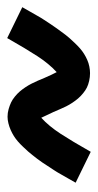

<svg xmlns="http://www.w3.org/2000/svg" viewBox="107 -572 278 547"><g transform="rotate(90 246.5 -298.0)"><path d="M81 -179 -7 -222Q-1 -233 5.5 -244Q12 -255 17.5 -265Q23 -275 29 -284Q35 -293 40.5 -301.5Q46 -310 51.5 -317.5Q57 -325 62 -332Q67 -339 72 -345.5Q77 -352 82 -357.5Q87 -363 95 -371.5Q103 -380 110.5 -386.5Q118 -393 126 -398Q134 -403 143 -407Q152 -411 162 -413Q172 -415 181 -415Q192 -415 203 -412.5Q214 -410 222 -406Q230 -402 238.5 -395Q247 -388 253 -381Q259 -374 265 -365Q271 -356 275.5 -347Q280 -338 283.5 -329.5Q287 -321 291.5 -311Q296 -301 300.5 -292Q305 -283 308 -276Q332 -298 353.5 -331Q375 -364 405 -417L493 -374Q487 -363 480.5 -352Q474 -341 468.5 -331Q463 -321 457 -312Q451 -303 445.5 -294.5Q440 -286 435 -278.5Q430 -271 424.5 -264Q419 -257 414 -250.5Q409 -244 404 -238.5Q399 -233 391 -224.5Q383 -216 375.5 -209.5Q368 -203 360 -198Q352 -193 343 -189Q334 -185 324 -182.5Q314 -180 305 -180Q294 -180 283.5 -183Q273 -186 264.5 -190Q256 -194 247.5 -201Q239 -208 233 -215Q227 -222 221 -231Q215 -240 210.5 -249Q206 -258 202.5 -266Q199 -274 194.5 -285Q190 -296 185.5 -305Q181 -314 178 -320Q154 -298 132.5 -265Q111 -232 81 -179Z"/></g></svg>

Font: Iosevka SS18 Semibold
Style: Italic
Weight: 600
Italic angle: -9°
Monospace: yes
Designer: Belleve Invis
Foundry: Belleve Invis
Version: Version 25.1.1; ttfautohint (v1.8.4)